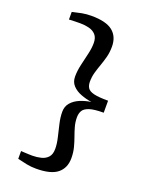

<svg xmlns="http://www.w3.org/2000/svg" viewBox="-172 -891 857 1114"><g transform="rotate(20 257.0 -334.0)"><path d="M194 137.5Q163 137.5 135.5 132Q108 126.5 78 119V71Q84 71.5 98 72.2Q112 73 126.8 73.5Q141.5 74 148 74Q176.5 74 202.2 67.5Q228 61 244 43.2Q260 25.5 260 -8.5Q260 -39.5 251.2 -76.5Q242.5 -113.5 233.5 -152Q224.5 -190.5 224.5 -225.5Q224.5 -258.5 244.5 -281.5Q264.5 -304.5 296.5 -317.8Q328.5 -331 363.5 -336Q328.5 -341.5 296.5 -353.8Q264.5 -366 244.5 -387.8Q224.5 -409.5 224.5 -442.5Q224.5 -478 233.5 -516.8Q242.5 -555.5 251.2 -593Q260 -630.5 260 -661.5Q260 -694.5 244 -712.2Q228 -730 202.2 -736.5Q176.5 -743 148 -743Q142 -743 127.5 -742.8Q113 -742.5 98.5 -742.2Q84 -742 78 -741V-788Q108 -795.5 135.5 -800.8Q163 -806 194 -806Q285 -806 325.8 -773Q366.5 -740 366.5 -678.5Q366.5 -643.5 358.8 -613.8Q351 -584 341 -556.2Q331 -528.5 323.2 -501Q315.5 -473.5 315.5 -444Q315.5 -421 325.2 -405.8Q335 -390.5 364.2 -383.2Q393.5 -376 452.5 -376V-302Q393.5 -302 364.2 -292Q335 -282 325.2 -264.5Q315.5 -247 315.5 -224Q315.5 -194.5 323.2 -167Q331 -139.5 341 -112Q351 -84.5 358.8 -54.5Q366.5 -24.5 366.5 10.5Q366.5 71 325.8 104.2Q285 137.5 194 137.5Z"/></g></svg>

Font: Merriweather Light 18pt Medium
Style: Regular
Weight: 500
Version: Version 2.100